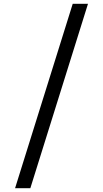

<svg xmlns="http://www.w3.org/2000/svg" viewBox="-20 -843 540 1006"><path d="M59 143 361 -823H441L139 143Z"/></svg>

Font: Zed Sans
Style: Regular
Weight: 400
Designer: Belleve Invis
Foundry: Belleve Invis
Version: Version 1.0.0; ttfautohint (v1.8.4)